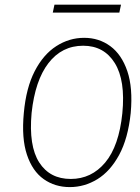

<svg xmlns="http://www.w3.org/2000/svg" viewBox="-20 -774 584 802"><path d="M271.5 7.5Q209.5 7.5 162.5 -25.8Q115.5 -59 92.5 -127.8Q69.5 -196.5 79.5 -302Q89 -407 125 -476.8Q161 -546.5 215 -581.2Q269 -616 331.5 -616Q393.5 -616 440.8 -581.2Q488 -546.5 511.8 -477Q535.5 -407.5 526 -302Q515 -196 477.8 -127.2Q440.5 -58.5 386.8 -25.5Q333 7.5 271.5 7.5ZM275.5 -26.5Q362 -26.5 419.5 -95.2Q477 -164 491 -301Q504.5 -438 459.5 -510.5Q414.5 -583 327.5 -583Q238.5 -583 182.5 -510.5Q126.5 -438 112 -302Q99.5 -164.5 143.8 -95.5Q188 -26.5 275.5 -26.5ZM207.5 -754.5H485.5L478.5 -721.5H200.5Z"/></svg>

Font: Karla ExtraLight
Style: Italic
Weight: 250
Italic angle: -8°
Designer: Jonathan Pinhorn
Version: Version 2.004;gftools[0.9.33]